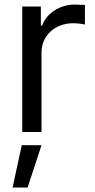

<svg xmlns="http://www.w3.org/2000/svg" viewBox="-20 -574 412 835"><path d="M76.7 0H160.5V-345.2C160.5 -419 218.8 -473 298.3 -473C320.7 -473 343.8 -468.8 349.4 -467.3V-552.6C339.8 -553.3 317.8 -554 305.4 -554C240.1 -554 183.2 -517 163.4 -463.1H157.7V-545.5H76.7ZM34.8 241.5H100.1L160.5 57.5H74.6Z"/></svg>

Font: Margiela Sans
Style: Regular
Weight: 400
Designer: Stefan Endress, Andreas Faust
Version: Version 1.100;FEAKit 1.0